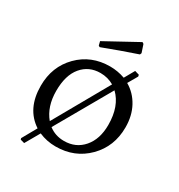

<svg xmlns="http://www.w3.org/2000/svg" viewBox="-184 -827 953 1025"><g transform="rotate(30 292.5 -314.5)"><path d="M41 -233C41 -139 74 -70.3 140 -27L90 62L92 70L117 77L168 -12C200 2 234.3 9 271 9C349 9 414 -17.2 466 -69.5C518 -121.8 544 -187.3 544 -266C544 -313.3 534.2 -355.2 514.5 -391.5C494.8 -427.8 467.7 -456 433 -476L467 -535L465 -545L438 -553L403 -491C373 -501.7 342.3 -507 311 -507C233.7 -507 169.3 -481 118 -429C66.7 -377 41 -311.7 41 -233ZM295 -39C259 -39 227.7 -49.3 201 -70L394 -408C436.7 -367.3 458 -308.3 458 -231C458 -173 443 -126.5 413 -91.5C383 -56.5 343.7 -39 295 -39ZM169.5 -399C198.5 -433.7 236.7 -451 284 -451C314 -451 341.7 -443.7 367 -429L177 -93C143 -133.7 126 -186.2 126 -250.5C126 -314.8 140.5 -364.3 169.5 -399ZM420 -652 404 -700 395 -706 196 -597 202 -573 210 -568C280 -594.7 348.7 -619.3 416 -642Z"/></g></svg>

Font: Alegreya SC
Style: Regular
Weight: 400
Designer: Juan Pablo del Peral
Foundry: Juan Pablo del Peral
Version: Version 1.003